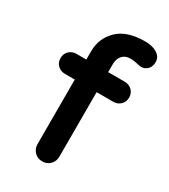

<svg xmlns="http://www.w3.org/2000/svg" viewBox="-183 -827 803 914"><g transform="rotate(30 218.5 -370.0)"><path d="M340 -740Q362 -740 383 -734Q404 -728 418 -714.5Q432 -701 432 -679Q432 -654 417.5 -639.5Q403 -625 384 -625Q375 -625 357 -629.5Q339 -634 322 -634Q297 -634 283.5 -623Q270 -612 265 -597.5Q260 -583 260 -572V-61Q260 -35 243 -17.5Q226 0 200 0Q174 0 157 -17.5Q140 -35 140 -61V-571Q140 -642 190 -691Q240 -740 340 -740ZM351 -525Q375 -525 391 -509.5Q407 -494 407 -470Q407 -446 391 -430.5Q375 -415 351 -415H86Q62 -415 46 -430.5Q30 -446 30 -470Q30 -494 46 -509.5Q62 -525 86 -525Z"/></g></svg>

Font: zvoove
Style: Bold
Weight: 700
Designer: Vernon Adams (Nunito) & Andrew Paglinawan (Quicksand)
Foundry: zvoove
Version: Version 3.006